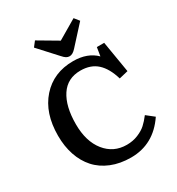

<svg xmlns="http://www.w3.org/2000/svg" viewBox="-222 -1090 1143 1242"><g transform="rotate(-30 349.5 -469.5)"><path d="M374 -752Q360.8 -752 349.4 -758.8Q337.9 -765.6 321.8 -784.2L201.2 -916L230 -953.1L374 -868.2L518.1 -953.1L546.9 -917L421.9 -779.8Q397 -752 374 -752ZM391.1 14.2Q309.6 14.2 244.9 -12.2Q180.2 -38.6 137.7 -85.9Q95.2 -133.3 73 -199Q50.8 -264.6 50.8 -344.2Q50.8 -513.2 140.1 -613.5Q229.5 -713.9 376 -713.9Q482.9 -713.9 544.9 -651.9L555.2 -715.8H609.9L648.9 -481.9L582 -465.8Q556.6 -551.8 509.5 -594.5Q462.4 -637.2 386.2 -637.2Q288.6 -637.2 238.3 -560.8Q188 -484.4 188 -351.1Q188 -222.7 248.8 -146.7Q309.6 -70.8 408.2 -70.8Q453.6 -70.8 492.2 -86.7Q530.8 -102.5 554.9 -124.5Q579.1 -146.5 604 -179.2L660.2 -134.8Q559.6 14.2 391.1 14.2Z"/></g></svg>

Font: Literata Book SemiBold
Style: Regular
Weight: 600
Designer: Latin by Veronika Burian and Jose Scaglione. Greek by Irene Vlachou. Cyrillic by Vera Evstafieva
Foundry: TypeTogether
Version: Version 2.003;PS 002.003;hotconv 1.0.88;makeotf.lib2.5.64775